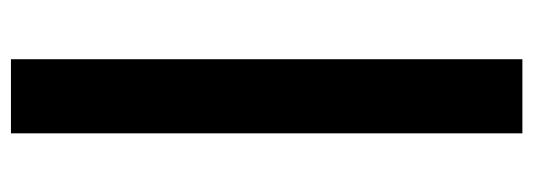

<svg xmlns="http://www.w3.org/2000/svg" viewBox="-324 -518 951 342"><g transform="rotate(-90 151.0 -346.5)"><path d="M85 -802H217V109H85Z"/></g></svg>

Font: Montserrat V1
Style: Bold
Weight: 700
Designer: Julieta Ulanovsky
Foundry: Julieta Ulanovsky
Version: Version 6.001